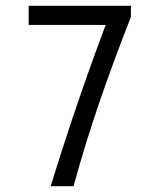

<svg xmlns="http://www.w3.org/2000/svg" viewBox="-20 -643 540 663"><path d="M155 0Q199 -143 246 -281Q293 -419 345 -557H79V-623H432V-584Q375 -440 325 -295Q275 -150 234 0Z"/></svg>

Font: Inconsolata Nerd Font Mono
Style: Regular
Weight: 400
Monospace: yes
Designer: Raph Levien, Cyreal, Brenton Simpson
Foundry: Raph Levien, Cyreal, Google
Version: Version 3.000; ttfautohint (v1.8.3);Nerd Fonts 3.0.2